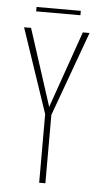

<svg xmlns="http://www.w3.org/2000/svg" viewBox="-50 -706 394 739"><g transform="rotate(5 146.5 -336.5)"><path d="M130 0V-265L20 -591H47L141 -300L143 -293L145 -300L247 -591H273L154 -264V0ZM61 -656V-673H232V-656Z"/></g></svg>

Font: Alumni Sans Thin Thin
Style: Regular
Weight: 250
Version: Version 1.018